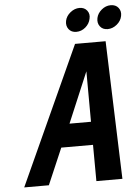

<svg xmlns="http://www.w3.org/2000/svg" viewBox="-59 -925 706 970"><g transform="rotate(-5 294.0 -439.5)"><path d="M381 -879Q356 -879 334.5 -861.5Q313 -844 308 -820Q303 -795 316.5 -777.5Q330 -760 355 -760Q381 -760 401.5 -777.5Q422 -795 427 -820Q433 -844 419.5 -861.5Q406 -879 381 -879ZM539 -879Q514 -879 493 -861.5Q472 -844 467 -820Q462 -795 475.5 -777.5Q489 -760 514 -760Q539 -760 560.5 -777.5Q582 -795 587 -820Q592 -844 578.5 -861.5Q565 -879 539 -879ZM522 0 498 -700H343L24 0H149L228 -184H389L390 0ZM280 -301 388 -557 389 -301Z"/></g></svg>

Font: Advent Pro
Style: Bold Italic
Weight: 700
Italic angle: -12°
Designer: VivaRado, Andreas Kalpakidis
Foundry: VivaRado, Andreas Kalpakidis
Version: Version 3.000